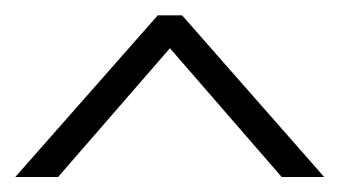

<svg xmlns="http://www.w3.org/2000/svg" viewBox="-28 -784 449 254"><path d="M-7.8 -549.8 180.7 -763.7H212.9L400.9 -549.8H344.7L196.8 -720.2L48.8 -549.8Z"/></svg>

Font: Spartan MB
Style: Regular
Weight: 400
Designer: Matt Bailey, Mirko Velimirovic
Foundry: Matt Bailey
Version: Version 1.005